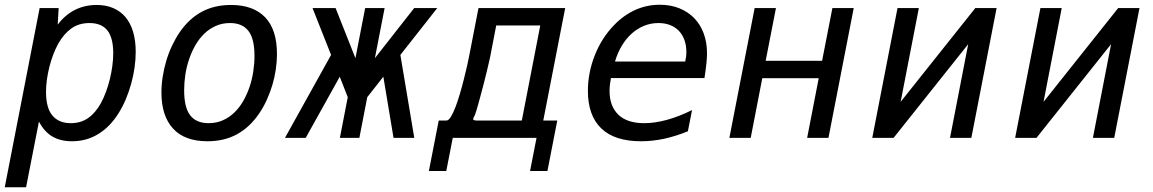

<svg xmlns="http://www.w3.org/2000/svg" viewBox="-21 -581 4857 809"><path d="M146 -546.9H226.1L222.2 -477.1Q252.9 -518.1 294.4 -539.1Q335.9 -560.1 386.2 -560.1Q425.3 -560.1 455.8 -547.1Q486.3 -534.2 507.6 -509Q528.8 -483.9 539.8 -447Q550.8 -410.2 550.8 -362.3Q550.8 -330.1 545.9 -295.7Q541 -261.2 531.5 -227.3Q522 -193.4 508.5 -161.6Q495.1 -129.9 478 -103Q442.9 -46.9 393.3 -16.4Q343.8 14.2 282.2 14.2Q233.4 14.2 199.2 -6.1Q165 -26.4 143.1 -68.8L88.9 208H-1ZM277.3 -62Q319.3 -62 350.3 -83.5Q381.3 -105 404.8 -147.5Q416.5 -169.4 426 -195.3Q435.5 -221.2 442.1 -248.5Q448.7 -275.9 452.4 -303.5Q456.1 -331.1 456.1 -356.4Q456.1 -421.9 431.4 -452.9Q406.7 -483.9 356 -483.9Q311 -483.9 279.3 -460.9Q247.6 -438 224.1 -396.5Q212.4 -375 202.9 -349.9Q193.4 -324.7 186.8 -298.1Q180.2 -271.5 176.5 -244.9Q172.9 -218.3 172.9 -193.8Q172.9 -126 200 -94Q227.1 -62 277.3 -62Z M853 14.2Q757.3 14.2 708.3 -39.1Q659.2 -92.3 659.2 -191.4Q659.2 -224.1 664.6 -258.1Q669.9 -292 679.7 -325Q689.5 -357.9 703.9 -388.4Q718.3 -418.9 735.8 -444.8Q775.4 -502.4 828.9 -531.2Q882.3 -560.1 952.1 -560.1Q1046.4 -560.1 1096.2 -508.1Q1146 -456.1 1146 -353.5Q1146 -321.8 1141.1 -288.3Q1136.2 -254.9 1126.5 -222.4Q1116.7 -189.9 1102.5 -158.9Q1088.4 -127.9 1069.8 -101.1Q1030.8 -44.4 977.3 -15.1Q923.8 14.2 853 14.2ZM857.9 -62Q890.6 -62 917.7 -74Q944.8 -85.9 966.3 -106.7Q987.8 -127.4 1003.7 -155Q1019.5 -182.6 1030.3 -214.1Q1041 -245.6 1046.1 -279.3Q1051.3 -313 1051.3 -345.2Q1051.3 -418 1025.6 -450.9Q1000 -483.9 948.2 -483.9Q915.5 -483.9 888.4 -471.9Q861.3 -460 839.8 -439.2Q818.4 -418.5 802.5 -390.9Q786.6 -363.3 775.9 -331.8Q765.1 -300.3 760 -266.6Q754.9 -232.9 754.9 -200.7Q754.9 -127.9 780.5 -95Q806.2 -62 857.9 -62Z M1374 -349.6 1295.9 -546.9H1393.1L1476.6 -335.9L1517.6 -546.9H1599.6L1558.6 -335.9L1724.1 -546.9H1821.3L1666 -349.6L1724.6 0H1637.2L1594.2 -257.8L1526.4 -171.4L1493.2 0H1411.1L1444.3 -171.4L1410.6 -257.8L1267.1 0H1179.7Z M1827.6 -73.2H1860.4Q1869.1 -73.2 1878.9 -89.1Q1888.7 -105 1898.2 -129.9Q1907.7 -154.8 1916.7 -185.5Q1925.8 -216.3 1933.3 -246.3Q1940.9 -276.4 1946.8 -302.2Q1952.6 -328.1 1955.6 -343.8L1995.1 -546.9H2360.4L2268.1 -73.2H2327.1L2285.6 139.6H2212.4L2239.7 0H1886.7L1859.4 139.6H1786.1ZM2177.7 -73.2 2255.4 -473.6H2069.8L2044.4 -341.8Q2043.5 -336.9 2039.8 -321.3Q2036.1 -305.7 2030.8 -282.7Q2025.4 -259.8 2018.1 -231.4Q2010.7 -203.1 2002.4 -172.4Q1998.5 -157.2 1994.4 -143.1Q1990.2 -128.9 1987.1 -117.9Q1983.9 -106.9 1981.4 -100.1Q1979 -93.3 1978.5 -93.3Q1972.7 -83.5 1972.7 -79.1Q1972.7 -73.2 1988.3 -73.2Z M2679.7 14.2Q2568.8 14.2 2512.5 -40Q2456.1 -94.2 2456.1 -198.7Q2456.1 -236.8 2463.6 -274.9Q2471.2 -313 2485.4 -348.6Q2499.5 -384.3 2520 -416.5Q2540.5 -448.7 2566.4 -475.1Q2607.4 -517.6 2656 -539.3Q2704.6 -561 2759.3 -561Q2804.2 -561 2840.8 -546.4Q2877.4 -531.7 2903.6 -505.1Q2929.7 -478.5 2943.8 -440.7Q2958 -402.8 2958 -356.9Q2958 -339.4 2955.6 -314.7Q2953.1 -290 2947.3 -252H2553.2Q2550.3 -236.3 2548.8 -223.6Q2547.4 -210.9 2547.4 -198.2Q2547.4 -133.3 2584.5 -97.7Q2621.6 -62 2693.4 -62Q2737.3 -62 2788.1 -75.7Q2838.9 -89.4 2895 -117.2L2877.4 -27.8Q2825.7 -6.8 2777.1 3.7Q2728.5 14.2 2679.7 14.2ZM2866.2 -321.8Q2869.1 -335 2870.1 -343.8Q2871.1 -352.5 2871.1 -360.8Q2871.1 -389.6 2862.8 -412.6Q2854.5 -435.5 2839.1 -451.4Q2823.7 -467.3 2802 -475.6Q2780.3 -483.9 2753.4 -483.9Q2721.7 -483.9 2693.1 -472.4Q2664.6 -460.9 2640.9 -439.7Q2617.2 -418.5 2599.1 -388.4Q2581.1 -358.4 2570.3 -321.8Z M3158.7 -546.9H3248.5L3205.1 -324.7H3442.9L3486.3 -546.9H3576.2L3469.7 0H3379.9L3428.7 -251.5H3190.9L3142.1 0H3052.2Z M3760.7 -546.9H3850.6L3773.9 -151.9L4088.4 -546.9H4178.2L4071.8 0H3981.9L4058.6 -395L3744.1 0H3654.3Z M4362.8 -546.9H4452.6L4376 -151.9L4690.4 -546.9H4780.3L4673.8 0H4584L4660.6 -395L4346.2 0H4256.3Z"/></svg>

Font: Hack
Style: Italic
Weight: 400
Italic angle: -11°
Monospace: yes
Designer: Christopher Simpkins
Foundry: Christopher Simpkins
Version: Version 2.019; ttfautohint (v1.4.1) -l 4 -r 80 -G 350 -x 0 -